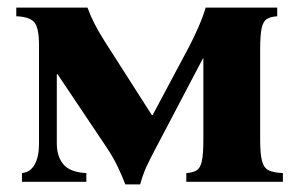

<svg xmlns="http://www.w3.org/2000/svg" viewBox="-20 -480 790 507"><path d="M667 -110Q667 -73 672 -54.5Q677 -36 690 -30Q703 -24 727 -23V0H472V-23Q489 -24 499 -30Q509 -36 513 -54.5Q517 -73 517 -110V-326H516L392 -90Q376 -60 367 -40.5Q358 -21 350 7H311Q301 -19 289.5 -42.5Q278 -66 262 -90L132 -284H130V-101Q130 -67 147.5 -46Q165 -25 208 -23V0H38V-23Q60 -25 71.5 -45.5Q83 -66 83 -100V-360Q83 -409 69.5 -422.5Q56 -436 23 -437V-460H211Q219 -438 229.5 -417.5Q240 -397 257 -370L381 -176H383L480 -358Q491 -379 504 -408.5Q517 -438 523 -460H712V-437Q695 -436 685 -430Q675 -424 671 -406Q667 -388 667 -350Z"/></svg>

Font: Bona Nova
Style: Bold
Weight: 700
Designer: Mateusz Machalski
Foundry: Capitalics
Version: Version 4.001; ttfautohint (v1.8.3)